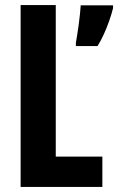

<svg xmlns="http://www.w3.org/2000/svg" viewBox="-20 -734 464 754"><path d="M424 -702Q418 -678 408.5 -651Q399 -624 387.5 -599Q376 -574 363 -553H278V-566Q280 -577 283 -596Q286 -615 289 -636.5Q292 -658 294 -678.5Q296 -699 297 -713H424ZM61 0V-714H199V-119H382V0Z"/></svg>

Font: Noto Sans Display ExtraCondensed
Style: Bold
Weight: 700
Width: 2
Designer: Monotype Design Team
Foundry: Monotype Imaging Inc.
Version: Version 2.003